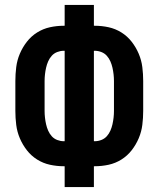

<svg xmlns="http://www.w3.org/2000/svg" viewBox="-20 -755 640 775"><path d="M241 0V-84H237Q209 -84 181.5 -90Q154 -96 130 -111Q106 -126 88.5 -148.5Q71 -171 60 -197Q49 -223 45.5 -251Q42 -279 42 -307V-428Q42 -456 45.5 -484Q49 -512 60 -538Q71 -564 88.5 -586.5Q106 -609 130 -624Q154 -639 181.5 -645Q209 -651 237 -651H241V-735H359V-651H363Q391 -651 418.5 -645Q446 -639 470 -624Q494 -609 511.5 -586.5Q529 -564 540 -538Q551 -512 554.5 -484Q558 -456 558 -428V-307Q558 -279 554.5 -251Q551 -223 540 -197Q529 -171 511.5 -148.5Q494 -126 470 -111Q446 -96 418.5 -90Q391 -84 363 -84H359V0ZM237 -185H241V-550H237Q224 -550 211 -545Q198 -540 189 -530Q180 -520 174.5 -507.5Q169 -495 166 -481.5Q163 -468 161.5 -454.5Q160 -441 160 -428V-307Q160 -294 161.5 -280.5Q163 -267 166 -253.5Q169 -240 174.5 -227.5Q180 -215 189 -205Q198 -195 211 -190Q224 -185 237 -185ZM359 -185H363Q376 -185 389 -190Q402 -195 411 -205Q420 -215 425.5 -227.5Q431 -240 434 -253.5Q437 -267 438.5 -280.5Q440 -294 440 -307V-428Q440 -441 438.5 -454.5Q437 -468 434 -481.5Q431 -495 425.5 -507.5Q420 -520 411 -530Q402 -540 389 -545Q376 -550 363 -550H359Z"/></svg>

Font: Iosevka Fixed Extended
Style: Bold
Weight: 700
Width: 7
Monospace: yes
Designer: Belleve Invis
Foundry: Belleve Invis
Version: Version 24.1.1; ttfautohint (v1.8.4)